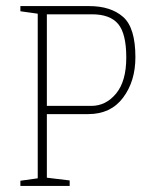

<svg xmlns="http://www.w3.org/2000/svg" viewBox="-20 -611 505 631"><path d="M47 -17 104 -25V-566L47 -574V-591H273Q344 -591 384.5 -555.5Q425 -520 425 -423Q425 -344 384.5 -290Q344 -236 270 -236H134V-27L209 -18V0H47ZM280 -263Q328 -263 361.5 -303.5Q395 -344 395 -422Q395 -500 368.5 -532Q342 -564 282 -564H134V-263Z"/></svg>

Font: Grenze Thin
Style: Regular
Weight: 250
Designer: Renata Polastri
Foundry: Omnibus-Type
Version: Version 1.002; ttfautohint (v1.8)